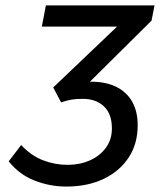

<svg xmlns="http://www.w3.org/2000/svg" viewBox="-20 -675 589 707"><path d="M224 12Q164 12 107.5 -10Q51 -32 12 -81L58 -141Q94 -102 138 -85Q182 -68 229 -68Q274 -68 311 -84.5Q348 -101 370 -131Q392 -161 392 -202Q392 -256 362.5 -283.5Q333 -311 285 -311Q258 -311 242 -308Q226 -305 205 -298L176 -353L411 -577H134L149 -655H549L538 -599L311 -374Q367 -375 406.5 -356Q446 -337 466.5 -301Q487 -265 487 -214Q487 -145 453.5 -94.5Q420 -44 361 -16Q302 12 224 12Z"/></svg>

Font: Source Sans 3 Medium
Style: Italic
Weight: 500
Italic angle: -11°
Designer: Paul D. Hunt
Foundry: Adobe
Version: Version 3.052;hotconv 1.1.0;makeotfexe 2.6.0